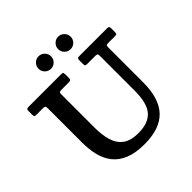

<svg xmlns="http://www.w3.org/2000/svg" viewBox="-244 -1145 1356 1356"><g transform="rotate(-45 434.0 -467.5)"><path d="M630.5 -671H548Q536 -671 532.2 -675Q528.5 -679 528.5 -691V-725.5Q528.5 -740.5 532.2 -745.2Q536 -750 550.5 -750H824.5Q838.5 -750 843 -746.5Q847.5 -743 847.5 -728.5V-692Q847.5 -678 842.8 -674.5Q838 -671 824 -671H762Q746.5 -671 742 -667.2Q737.5 -663.5 737.5 -648V-300Q737.5 -139 663.5 -61.2Q589.5 16.5 436.5 16.5Q347.5 16.5 288.5 -7.5Q229.5 -31.5 195 -74.8Q160.5 -118 146 -176.2Q131.5 -234.5 131.5 -303V-649Q131.5 -664 125.8 -667.5Q120 -671 105.5 -671H42Q28 -671 24.8 -675.2Q21.5 -679.5 21.5 -693.5V-728.5Q21.5 -742 26.2 -746Q31 -750 44 -750H366Q378.5 -750 383.5 -746.8Q388.5 -743.5 388.5 -730V-694Q388.5 -679 383.8 -675Q379 -671 364 -671H294Q277 -671 272.8 -666.8Q268.5 -662.5 268.5 -645.5V-316Q268.5 -241.5 285.2 -186Q302 -130.5 344 -100Q386 -69.5 460.5 -69.5Q560 -69.5 606.8 -122.2Q653.5 -175 653.5 -300V-647.5Q653.5 -663 649.2 -667Q645 -671 630.5 -671ZM541 -827.5Q515 -827.5 496.8 -845.8Q478.5 -864 478.5 -890Q478.5 -915.5 496.8 -934Q515 -952.5 541 -952.5Q567 -952.5 585.2 -934Q603.5 -915.5 603.5 -890Q603.5 -864 585.2 -845.8Q567 -827.5 541 -827.5ZM345 -827.5Q319 -827.5 300.8 -845.8Q282.5 -864 282.5 -890Q282.5 -915.5 300.8 -934Q319 -952.5 345 -952.5Q371 -952.5 389.2 -934Q407.5 -915.5 407.5 -890Q407.5 -864 389.2 -845.8Q371 -827.5 345 -827.5Z"/></g></svg>

Font: Besley SemiBold
Style: Regular
Weight: 600
Designer: Owen Earl
Foundry: indestructible type*
Version: Version 2.001; ttfautohint (v1.8.3)